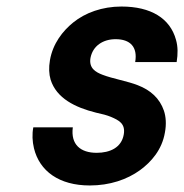

<svg xmlns="http://www.w3.org/2000/svg" viewBox="-20 -558 564 588"><path d="M276 -90C227 -90 196 -115 203 -168H82C78 -147 79 -125 84 -104C101 -34 161 10 255 10C316 10 369 -8 409 -37C443 -62 476 -99 485 -152C490 -178 488 -201 482 -219C469 -257 441 -282 402 -297C372 -309 325 -317 294 -329C273 -337 252 -349 257 -380C264 -418 296 -438 334 -438C379 -438 402 -414 394 -368H521C525 -393 525 -415 519 -436C501 -502 442 -538 352 -538C293 -538 241 -519 204 -489C172 -463 142 -425 133 -374C129 -351 130 -331 135 -314C153 -257 210 -229 274 -213C293 -209 308 -205 320 -200C343 -190 365 -180 359 -146C352 -106 317 -90 276 -90Z"/></svg>

Font: Asimov
Style: NarIt
Weight: 500
Designer: Google
Version: Version 2.000980; 2014